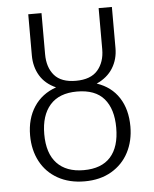

<svg xmlns="http://www.w3.org/2000/svg" viewBox="-53 -781 673 837"><g transform="rotate(-5 283.5 -362.5)"><path d="M503 -210Q503 -147 477 -97Q451 -47 401.5 -18Q352 11 284 11Q217 11 167 -17Q117 -45 90.5 -95Q64 -145 64 -209Q64 -282 98 -334Q132 -386 195 -408Q148 -429 125 -467.5Q102 -506 102 -556V-736H160V-556Q160 -498 190 -463.5Q220 -429 284 -429Q349 -429 379.5 -464.5Q410 -500 410 -556V-736H468V-556Q468 -507 444 -468.5Q420 -430 373 -409Q436 -388 469.5 -336.5Q503 -285 503 -210ZM441 -210Q441 -292 402.5 -337Q364 -382 284 -382Q206 -382 166 -336.5Q126 -291 126 -209Q126 -125 167 -81.5Q208 -38 284 -38Q362 -38 401.5 -82Q441 -126 441 -210Z"/></g></svg>

Font: Fira Sans Light
Style: Regular
Weight: 300
Designer: bBox Type GmbH & Carrois Corporate GbR & Edenspiekermann AG
Foundry: bBox Type GmbH & Carrois Corporate GbR & Edenspiekermann AG
Version: Version 4.301